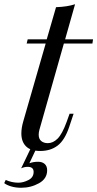

<svg xmlns="http://www.w3.org/2000/svg" viewBox="-65 -700 460 908"><path d="M121 -85Q118 -73 118 -63Q118 -43 130 -33Q142 -23 161 -23Q186 -23 207.5 -44.5Q229 -66 250 -123L264 -162H283L262 -99Q241 -37 207.5 -11.5Q174 14 125 14Q80 14 58 -8Q36 -30 36 -69Q36 -95 45 -126L151 -494H61L66 -514H156L200 -666Q254 -668 290 -680L243 -514H375L372 -494H237ZM74 72Q93 65 115 65Q135 65 146.5 75.5Q158 86 158 105Q158 145 119.5 166.5Q81 188 35 188Q9 188 -12.5 181.5Q-34 175 -45 166L-38 151Q-9 164 22 164Q45 164 69.5 151.5Q94 139 94 113Q94 89 66 89Q50 89 35 96L81 0H108Z"/></svg>

Font: Playfair Display
Style: Italic
Weight: 400
Italic angle: -14°
Designer: Claus Eggers Sørensen
Foundry: Claus Eggers Sørensen
Version: Version 1.200; ttfautohint (v1.6)